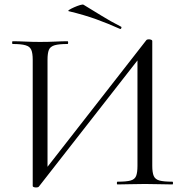

<svg xmlns="http://www.w3.org/2000/svg" viewBox="-20 -805 809 838"><path d="M168.8 -53.2 618.6 -629.6Q621.6 -633.4 629.6 -633.4Q634.8 -633.4 639.7 -631.5Q644.6 -629.6 644.6 -626.4V-81Q644.6 -52 651 -37Q657.4 -22 676.3 -17Q695.2 -12 732.2 -12Q735.2 -12 735.2 -6Q735.2 0 732.2 0Q708.6 0 677.5 -1Q646.4 -2 612.8 -2Q576.4 -2 546.5 -1Q516.6 0 493 0Q490 0 490 -6Q490 -12 493 -12Q531.4 -12 549.8 -17Q568.2 -22 574.1 -37Q580 -52 580 -81V-570L599.4 -566.2L149.6 9.4Q146.6 13.2 137.8 13.2Q132.4 13.2 127.6 11.7Q122.8 10.2 122.8 6.2V-544Q122.8 -573 116.5 -587.5Q110.2 -602 91.2 -607.5Q72.2 -613 35.2 -613Q33 -613 33 -619Q33 -625 35.2 -625Q59.6 -625 90.7 -623.5Q121.8 -622 154.6 -622Q192 -622 221.5 -623.5Q251 -625 275.2 -625Q277.4 -625 277.4 -619Q277.4 -613 275.2 -613Q237.6 -613 218.5 -607.5Q199.4 -602 193.4 -587.5Q187.4 -573 187.4 -544V-49.4ZM503.4 -679Q452.4 -702 399.9 -721Q347.4 -740 280.6 -756Q274.6 -757.2 282.3 -762.2Q290 -767.2 303.5 -773.2Q317 -779.2 329.3 -782.9Q341.6 -786.6 344.8 -784.2Q383.6 -761 422.4 -736.8Q461.2 -712.6 507.4 -689Q511.4 -688 509.5 -682.5Q507.6 -677 503.4 -679Z"/></svg>

Font: Cormorant Infant Light
Style: Regular
Weight: 300
Designer: Christian Thalmann (Catharsis Fonts)
Foundry: Catharsis Fonts
Version: Version 4.001